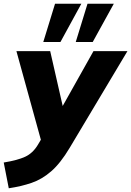

<svg xmlns="http://www.w3.org/2000/svg" viewBox="-58 -782 703 1029"><path d="M-11 227 -38 89Q36 77 77 58Q118 39 145 -6L161 -33L30 -508H211L278 -214L443 -508H625L315 11Q266 93 216.5 136Q167 179 111.5 198Q56 217 -11 227ZM348 -557 411 -762H552L439 -557ZM174 -557 237 -762H378L266 -557Z"/></svg>

Font: Mulish Black
Style: Italic
Weight: 900
Italic angle: -9°
Designer: Vernon Adams
Foundry: Vernon Adams
Version: Version 3.603; ttfautohint (v1.8.3)